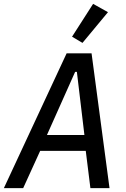

<svg xmlns="http://www.w3.org/2000/svg" viewBox="-34 -974 654 994"><path d="M434 0 410 -193H174L86 0H-14L311 -698H440L533 0ZM364 -602H355L209 -275H403ZM393 -752 339 -784 448 -954 525 -911Z"/></svg>

Font: IBM Plex Mono Text
Style: Italic
Weight: 450
Italic angle: -9°
Monospace: yes
Designer: Mike Abbink, Paul van der Laan, Pieter van Rosmalen
Foundry: Bold Monday
Version: Version 2.1